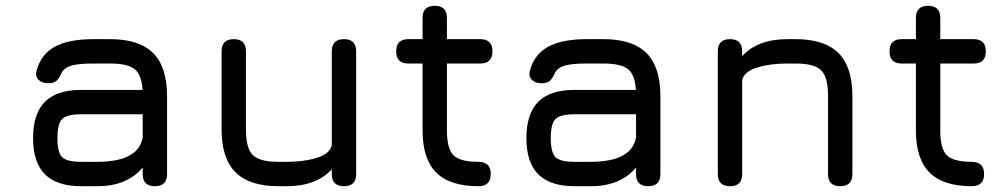

<svg xmlns="http://www.w3.org/2000/svg" viewBox="-20 -642 3472 662"><path d="M260 0Q176 0 135 -41Q94 -82 94 -166Q94 -250 134.8 -291Q175.5 -332 260 -332H471.5Q468.5 -384.5 444 -403.8Q419.5 -423 360 -423H302Q252 -423 227.5 -416.2Q203 -409.5 193 -392Q184 -371 174.5 -363Q165 -355 146 -355Q125 -355 113 -366.8Q101 -378.5 106 -398Q121 -454.5 168.8 -480.8Q216.5 -507 302 -507H360Q460 -507 508 -459Q556 -411 556 -311V-42Q556 0 514 0Q472 0 472 -42V-64.5Q418.5 0 316 0ZM260 -84H316Q353 -84 385.5 -90.8Q418 -97.5 441.2 -115.5Q464.5 -133.5 472 -167V-248H260Q210.5 -248 194.2 -231.5Q178 -215 178 -166Q178 -116.5 194.2 -100.2Q210.5 -84 260 -84Z M1166 -507Q1208 -507 1208 -465V-42Q1208 0 1166 0Q1124 0 1124 -42V-58.5Q1071 0 968 0H940Q840 0 792 -48Q744 -96 744 -196V-465Q744 -507 786 -507Q828 -507 828 -465V-196Q828 -130.5 851.8 -107.2Q875.5 -84 940 -84H968Q1028 -84 1072.5 -97.8Q1117 -111.5 1124 -141V-465Q1124 -507 1166 -507Z M1630 0Q1531 0 1484 -47Q1437 -94 1437 -192V-423H1388Q1346 -423 1346 -465Q1346 -507 1388 -507H1437V-580Q1437 -622 1479 -622Q1521 -622 1521 -580V-507H1636Q1678 -507 1678 -465Q1678 -423 1636 -423H1521V-192Q1521 -128.5 1544 -106.2Q1567 -84 1630 -84Q1649.5 -84 1660.8 -74Q1672 -64 1672 -42Q1672 0 1630 0Z M1961 0Q1877 0 1836 -41Q1795 -82 1795 -166Q1795 -250 1835.8 -291Q1876.5 -332 1961 -332H2172.5Q2169.5 -384.5 2145 -403.8Q2120.5 -423 2061 -423H2003Q1953 -423 1928.5 -416.2Q1904 -409.5 1894 -392Q1885 -371 1875.5 -363Q1866 -355 1847 -355Q1826 -355 1814 -366.8Q1802 -378.5 1807 -398Q1822 -454.5 1869.8 -480.8Q1917.5 -507 2003 -507H2061Q2161 -507 2209 -459Q2257 -411 2257 -311V-42Q2257 0 2215 0Q2173 0 2173 -42V-64.5Q2119.5 0 2017 0ZM1961 -84H2017Q2054 -84 2086.5 -90.8Q2119 -97.5 2142.2 -115.5Q2165.5 -133.5 2173 -167V-248H1961Q1911.5 -248 1895.2 -231.5Q1879 -215 1879 -166Q1879 -116.5 1895.2 -100.2Q1911.5 -84 1961 -84Z M2497 0Q2455 0 2455 -42V-465Q2455 -507 2497 -507Q2539 -507 2539 -465V-448.5Q2592 -507 2695 -507H2723Q2823 -507 2871 -459Q2919 -411 2919 -311V-42Q2919 0 2877 0Q2835 0 2835 -42V-311Q2835 -376.5 2811.2 -399.8Q2787.5 -423 2723 -423H2695Q2635 -423 2590.5 -409.2Q2546 -395.5 2539 -366V-42Q2539 0 2497 0Z M3331 0Q3232 0 3185 -47Q3138 -94 3138 -192V-423H3089Q3047 -423 3047 -465Q3047 -507 3089 -507H3138V-580Q3138 -622 3180 -622Q3222 -622 3222 -580V-507H3337Q3379 -507 3379 -465Q3379 -423 3337 -423H3222V-192Q3222 -128.5 3245 -106.2Q3268 -84 3331 -84Q3350.5 -84 3361.8 -74Q3373 -64 3373 -42Q3373 0 3331 0Z"/></svg>

Font: Jura Light
Style: Bold
Weight: 700
Version: Version 5.104